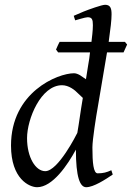

<svg xmlns="http://www.w3.org/2000/svg" viewBox="-20 -762 551 802"><path d="M93 -185C93 -265 151 -406 239 -406C267 -406 292 -387 308 -370L326 -353C315 -289 311 -252 303 -207C300 -201 223 -47 169 -47C129 -47 93 -104 93 -185ZM451 -33 445 -51C426 -42 411 -38 388 -38C370 -38 366 -83 366 -146C366 -179 382 -279 388 -312L427 -543H496L511 -576L502 -587H434C442 -644 446 -679 446 -702C446 -726 442 -742 419 -742C405 -742 350 -722 330 -714L288 -696L294 -677C299 -678 336 -690 346 -690C364 -690 368 -681 368 -657C368 -634 364 -604 362 -587H229C226 -582 224 -577 221 -571L214 -555L223 -543H356C354 -526 352 -508 348 -488L339 -431L314 -448C305 -453 297 -456 289 -456C221 -456 26 -377 26 -154C26 -14 103 20 135 20C200 20 263 -74 297 -137C297 -22 314 20 340 20C371 20 420 -12 451 -33Z"/></svg>

Font: Temporarium
Style: Italic
Weight: 400
Italic angle: -7°
Version: Version 1.1